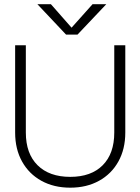

<svg xmlns="http://www.w3.org/2000/svg" viewBox="-20 -860 648 888"><path d="M338.5 -700 471.5 -840.5H408L311 -732L215.5 -840.5H153L285.5 -700ZM50 -650.5V-247Q50 -170.5 82 -113Q114 -55.5 171.5 -23.8Q229 8 305 8Q380.5 8 438 -23.8Q495.5 -55.5 527.5 -113Q559.5 -170.5 559.5 -247V-650.5H508.5V-247Q508.5 -149.5 455 -95.8Q401.5 -42 305 -42Q208 -42 153.8 -95.8Q99.5 -149.5 99.5 -247V-650.5Z"/></svg>

Font: Overused Grotesk Light
Style: Regular
Weight: 300
Designer: RandomMaerks
Version: Version 0.005